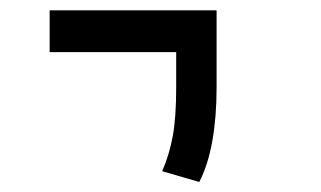

<svg xmlns="http://www.w3.org/2000/svg" viewBox="-20 -606 626 374"><path d="M368.2 -251.5 295.9 -272.5Q310.1 -305.2 316.7 -341.8Q323.2 -378.4 323.2 -435.1V-504.4H76.7V-585.9H401.9V-435.1Q401.9 -378.4 393.6 -331.5Q385.3 -284.7 368.2 -251.5Z"/></svg>

Font: Cascadia Mono SemiLight
Style: Regular
Weight: 350
Monospace: yes
Designer: Aaron Bell
Foundry: Saja Typeworks
Version: Version 2404.023; ttfautohint (v1.8.4)